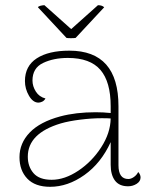

<svg xmlns="http://www.w3.org/2000/svg" viewBox="-20 -707 574 739"><path d="M521 -24Q521 -9 506 0.5Q491 10 473 10Q439 10 422.5 -12Q406 -34 406 -73V-160Q369 -79 305 -33.5Q241 12 173 12Q115 12 85 -19.5Q55 -51 55 -102Q55 -156 94.5 -197Q134 -238 212 -259Q272 -275 348 -275Q378 -275 406 -272V-298Q406 -392 366.5 -438Q327 -484 241 -484Q186 -484 145.5 -464.5Q105 -445 105 -397Q105 -375 118 -354.5Q131 -334 155 -328Q150 -319 142 -315.5Q134 -312 128 -312Q107 -312 91.5 -338.5Q76 -365 76 -395Q76 -453 121.5 -482.5Q167 -512 247 -512Q436 -512 436 -298V-71Q436 -18 474 -18Q484 -18 495 -25.5Q506 -33 512 -45Q521 -35 521 -24ZM406 -251Q396 -252 372 -252Q333 -252 289 -246.5Q245 -241 214 -232Q87 -194 87 -104Q87 -66 109 -40.5Q131 -15 179 -15Q229 -15 281.5 -50Q334 -85 369.5 -140Q405 -195 406 -251ZM254 -595 357 -687Q373 -687 381 -679L271 -561Q265 -560 253 -560Q242 -560 236 -561L126 -679Q128 -683 136.5 -685Q145 -687 151 -687Z"/></svg>

Font: Arima Madurai Thin
Style: Regular
Weight: 250
Designer: Joana Correia and Natanael Gama
Foundry: NDISCOVER
Version: Version 1.020; ttfautohint (v1.5) -l 7 -r 28 -G 50 -x 13 -D 